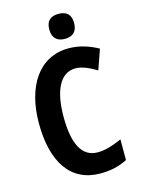

<svg xmlns="http://www.w3.org/2000/svg" viewBox="-137 -1098 800 1091"><g transform="rotate(-15 263.0 -552.0)"><path d="M318 -1021C271 -1021 245 -999 245 -948C245 -898 272 -874 318 -874C364 -874 391 -898 391 -948C391 -998 365 -1021 318 -1021ZM331 -697C368 -697 411 -678 454 -652L495 -769C441 -799 384 -817 322 -817C147 -817 50 -663 50 -449C50 -219 141 -83 315 -83C376 -83 424 -94 474 -119V-241C419 -217 376 -203 331 -203C237 -203 195 -291 195 -448C195 -594 237 -697 331 -697Z"/></g></svg>

Font: Noto Sans Kannada UI Condensed
Style: Bold
Weight: 700
Width: 3
Designer: Jelle Bosma - Monotype Design Team
Foundry: Monotype Imaging Inc.
Version: Version 2.005